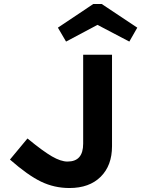

<svg xmlns="http://www.w3.org/2000/svg" viewBox="-20 -930 710 965"><path d="M329 15Q253 15 186.5 -17Q120 -49 30 -128L118 -234Q196 -170 241 -144Q286 -118 319 -118Q359 -118 378.5 -140.5Q398 -163 398 -208V-655H543V-195Q543 -98 486 -41.5Q429 15 329 15ZM312 -721 271 -791 449 -910H491L670 -791L630 -721L470 -805Z"/></svg>

Font: Intel One Mono
Style: Bold
Weight: 700
Monospace: yes
Designer: Fred Shallcrass
Foundry: Frere-Jones Type LLC
Version: Version 1.400;hotconv 1.1.0;makeotfexe 2.6.0;FJTRelease1.4